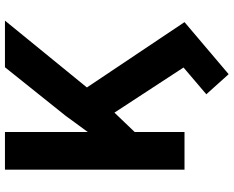

<svg xmlns="http://www.w3.org/2000/svg" viewBox="-102 -644 921 756"><g transform="rotate(-90 358.0 -266.5)"><path d="M215.8 -380.9 279.3 -467.8 470.7 -707H654.3L391.1 -384.3L648.4 0L443.4 173.8L364.3 85.9L469.7 -3.9L292 -275.9L215.8 -196.3V0H67.4V-707H215.8Z"/></g></svg>

Font: Pretendard Std
Style: Bold
Weight: 700
Designer: Base glyphs from Inter by Rasmus Andersson; Hangeul glyphs from Noto Sans CJK(Source Han Sans) by Jang Soo-young and Kan
Foundry: Kil Hyung-jin
Version: Version 1.309